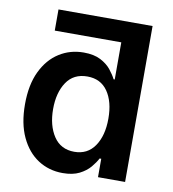

<svg xmlns="http://www.w3.org/2000/svg" viewBox="-82 -799 795 882"><g transform="rotate(10 315.0 -358.5)"><path d="M119.7 -727.3V-628.6H430V-455.3H424.7Q414.8 -475.1 396.8 -497.7Q378.9 -520.2 347.8 -536.4Q316.8 -552.6 268.8 -552.6Q205.6 -552.6 154.7 -520.2Q103.7 -487.9 73.7 -425.4Q43.7 -362.9 43.7 -272Q43.7 -182.2 73.2 -119.3Q102.6 -56.5 153.4 -23.4Q204.2 9.6 268.5 9.6Q315.3 9.6 346.2 -6Q377.1 -21.7 395.8 -43.9Q414.4 -66.1 424.7 -85.9H432.2V0H558.6V-727.3ZM432.5 -272.7Q432.5 -193.5 399.1 -144.7Q365.8 -95.9 304.3 -95.9Q240.8 -95.9 207.7 -146Q174.7 -196 174.7 -272.7Q174.7 -349.1 207.4 -398.1Q240.1 -447.1 304.3 -447.1Q366.5 -447.1 399.5 -399.7Q432.5 -352.3 432.5 -272.7Z"/></g></svg>

Font: Inter UI Semi Bold
Style: Regular
Weight: 600
Designer: Rasmus Andersson
Foundry: rsms
Version: 3.2;8d6f07862